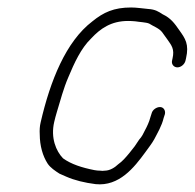

<svg xmlns="http://www.w3.org/2000/svg" viewBox="-20 -494 520 513"><path d="M475.6 -332 477 -338C485.8 -376 474.9 -391 459.3 -413C445.7 -432.5 436.3 -445.5 414.3 -456C403.9 -462.8 395 -468.8 376.5 -470C360.4 -471.3 346 -474 330.4 -474C284 -474 256.3 -460.9 226.9 -437C156.1 -383.2 114.2 -278.1 88.6 -167C86.2 -157 85.5 -146.3 86.2 -135C86.3 -104.2 94.3 -77 107.2 -57C114.4 -46 127.4 -37.4 138.9 -30L157.1 -22C179.1 -12.3 205.8 -5.8 235.5 -2C298.4 4.4 338.3 -46.2 368.1 -87L381.2 -105C385.1 -110.3 388.8 -116 392.2 -122C400.4 -138 412.4 -157.7 417.3 -179L420.6 -189C422.8 -198.5 417.2 -208 407.5 -208C397.9 -208 387.3 -200.5 385.1 -191L381.6 -180C379.2 -169.7 372.1 -154.4 367.9 -147L360.7 -133C358.5 -129 355.5 -125 351.9 -121L339.8 -103L325.6 -85C315.9 -73.3 306.9 -62.8 295.7 -55C287.2 -46.8 273.8 -38 259.8 -38C255.6 -37.3 251.6 -37.3 247.8 -38C242.4 -38 237.2 -38.5 232.1 -39.5C199.5 -45.9 170.1 -55.2 148.4 -71C129.6 -90.4 115 -125.7 124.8 -168C126.8 -176.7 129.2 -185.7 132 -195C141.4 -226 149.9 -258.4 162.3 -287C178.5 -325.9 196.4 -364.9 223.3 -391C248 -417.6 276.8 -438 322.1 -438C328.1 -438 334.7 -437.7 341.9 -437C352.1 -435.1 370.2 -434.6 378.5 -431C389.8 -423.6 404.9 -418.8 413.2 -408C416.3 -404 421.1 -397.3 427.6 -388C438.2 -372.7 446.8 -363.1 441 -338L439.7 -332C437.5 -322.5 444.4 -314 454 -314C463.7 -314 473.5 -322.5 475.6 -332Z"/></svg>

Font: HoneyBee
Style: LitIt
Weight: 300
Foundry: Cannot Into Space Fonts
Version: Version 0.89